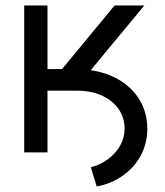

<svg xmlns="http://www.w3.org/2000/svg" viewBox="-20 -550 594 693"><path d="M126 -299.8H258.8Q332 -299.8 389.6 -272.5Q447.3 -245.1 479.5 -196.3Q511.7 -147.5 511.7 -85Q511.7 -34.2 488.8 9.8Q465.8 53.7 423.8 83.5Q381.8 113.3 329.1 123L307.6 53.7Q342.8 44.9 370.6 23.9Q398.4 2.9 414.1 -25.4Q429.7 -53.7 429.7 -85Q429.7 -125 408.2 -156.2Q386.7 -187.5 347.7 -205.1Q308.6 -222.7 258.8 -222.7H126ZM67.4 -530.3H151.4V-300.8H204.1L393.6 -530.3H501L246.1 -222.7H151.4V0H67.4Z"/></svg>

Font: Pretendard Std Variable
Style: Regular
Weight: 400
Designer: Base glyphs from Inter by Rasmus Andersson; Hangeul glyphs from Noto Sans CJK(Source Han Sans) by Jang Soo-young and Kan
Foundry: Kil Hyung-jin
Version: Version 1.309;Glyphs 3.2 (3225)